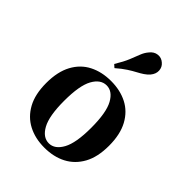

<svg xmlns="http://www.w3.org/2000/svg" viewBox="-195 -776 894 894"><g transform="rotate(45 252.0 -329.0)"><path d="M251.6 11.3Q191.1 11.3 144.8 -12.9Q98.4 -37.1 71.8 -85.5Q45.2 -133.9 45.2 -208.1Q45.2 -282.3 71.8 -331.5Q98.4 -380.6 145.2 -404.4Q191.9 -428.2 252.4 -428.2Q312.9 -428.2 359.3 -404.4Q405.6 -380.6 432.3 -331.5Q458.9 -282.3 458.9 -208.1Q458.9 -133.9 432.3 -85.5Q405.6 -37.1 359.3 -12.9Q312.9 11.3 251.6 11.3ZM252.4 -17.7Q291.1 -17.7 316.1 -63.3Q341.1 -108.9 341.1 -208.1Q341.1 -308.9 316.1 -354Q291.1 -399.2 252.4 -399.2Q212.9 -399.2 187.9 -354Q162.9 -308.9 162.9 -208.1Q162.9 -108.9 187.9 -63.3Q212.9 -17.7 252.4 -17.7ZM221 -481.5 206.5 -494.4Q230.6 -533.9 241.9 -561.7Q253.2 -589.5 260.9 -609.7Q268.5 -629.8 281.5 -645.2Q297.6 -666.1 319.8 -668.5Q341.9 -671 358.9 -655.6Q375 -641.9 376.2 -620.6Q377.4 -599.2 361.3 -579.8Q350.8 -567.7 337.5 -558.9Q324.2 -550 307.3 -541.1Q290.3 -532.3 269 -518.5Q247.6 -504.8 221 -481.5Z"/></g></svg>

Font: Playfair
Style: Bold
Weight: 700
Designer: Claus Eggers Sørensen
Foundry: Claus Eggers Sørensen
Version: Version 2.001;gftools[0.9.30]